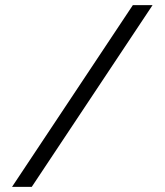

<svg xmlns="http://www.w3.org/2000/svg" viewBox="-20 -730 644 750"><path d="M576 -710 104 0H27L499 -710Z"/></svg>

Font: Oxford Sans
Style: Regular
Weight: 400
Designer: Matt McInerney, Pablo Impallari, Rodrigo Fuenzalida
Foundry: Matt McInerney, Pablo Impallari, Rodrigo Fuenzalida
Version: Version 3.000g; ttfautohint (v1.5) -l 8 -r 28 -G 28 -x 14 -D